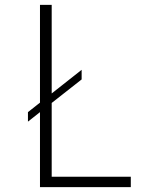

<svg xmlns="http://www.w3.org/2000/svg" viewBox="-20 -770 580 790"><path d="M192.7 -346.4V-42.7H518.2V0H144.5V-308.6L95 -269.5V-308.6L144.5 -347.7V-750H192.7V-385.5L315.9 -482.7V-443.2Z"/></svg>

Font: Spartan Light
Style: Regular
Weight: 300
Designer: Matt Bailey, Mirko Velimirovic
Foundry: Matt Bailey
Version: Version 1.005